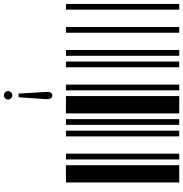

<svg xmlns="http://www.w3.org/2000/svg" viewBox="3 -634 953 1000"><g transform="rotate(90 480.0 -133.5)"><path d="M0 0V-590H30V0ZM120 0V-590H150V0ZM240 0V-590H270V0ZM300 0V-590H330V0ZM420 0V-590H450V0ZM480 0V-590H570V0ZM600 0V-590H630V0ZM660 0V-590H690V0ZM780 0V-590H810V0ZM840 0V-590H930V0ZM458 98Q458 85 463 78Q468 71 477 71Q496 71 496 102L486 247H467ZM476 323Q467 323 460 317Q454 310 454 302Q454 293 460 286Q467 279 476 279Q485 279 491 286Q498 293 498 302Q498 310 491 317Q485 323 476 323Z"/></g></svg>

Font: Libre Barcode 39 Extended Text
Style: Regular
Weight: 400
Version: Version 1.005; ttfautohint (v1.8.3)